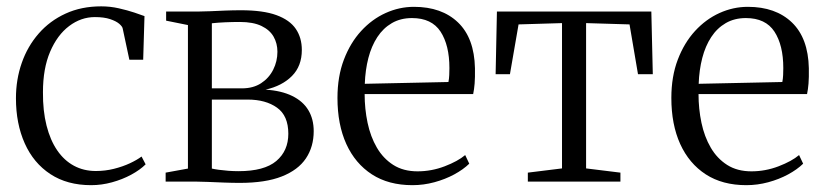

<svg xmlns="http://www.w3.org/2000/svg" viewBox="-20 -558 2529 590"><path d="M260 11Q186.5 11 134.8 -23Q83 -57 56 -117.5Q29 -178 29 -256Q29 -313.5 46.8 -364.5Q64.5 -415.5 98.8 -454.8Q133 -494 181.5 -516.2Q230 -538.5 291 -538.5Q318.5 -538.5 345 -532.5Q371.5 -526.5 392.5 -519.5Q413.5 -512.5 424 -508.5L420 -374.5H377.5L357 -470.5Q356 -476.5 346.5 -484.8Q337 -493 318.5 -499.2Q300 -505.5 271.5 -505.5Q229 -505.5 192.5 -478Q156 -450.5 134 -399Q112 -347.5 112 -275Q111.5 -217.5 123 -172.2Q134.5 -127 155.8 -96Q177 -65 207 -48.8Q237 -32.5 274.5 -32.5Q303 -32.5 330 -39.2Q357 -46 379 -56.2Q401 -66.5 415 -77L427.5 -53Q410.5 -36 383.2 -21.2Q356 -6.5 324.2 2.2Q292.5 11 260 11Z M717 4Q694.5 4 668.2 3Q642 2 618.5 1Q595 0 580.5 0H489V-27.5L557.5 -40V-481L490.5 -494.5V-522.5H587.5Q604 -522.5 625.5 -523.5Q647 -524.5 671.8 -525.5Q696.5 -526.5 720.5 -526.5Q788.5 -526.5 829.5 -511.5Q870.5 -496.5 889 -469.2Q907.5 -442 907.5 -404.5Q907.5 -355 877.2 -324.5Q847 -294 796 -282.5Q844.5 -279.5 877.8 -263.2Q911 -247 927.5 -219.5Q944 -192 944 -155Q944 -107 920 -71.2Q896 -35.5 846 -15.8Q796 4 717 4ZM713 -32Q792 -32 829 -63.2Q866 -94.5 866 -147Q866 -202.5 831.2 -227.2Q796.5 -252 741 -252H631V-40Q639.5 -38 652.8 -36.2Q666 -34.5 681.5 -33.2Q697 -32 713 -32ZM631 -286.5H723.5Q758 -286.5 782.2 -302.2Q806.5 -318 819.5 -343.8Q832.5 -369.5 832.5 -399Q832.5 -424.5 820.8 -445.2Q809 -466 783.5 -478.2Q758 -490.5 717 -490.5Q694 -490.5 671.5 -489.5Q649 -488.5 631 -486.5Z M1247.5 11Q1174 11 1122.8 -22.2Q1071.5 -55.5 1044.2 -115.5Q1017 -175.5 1017 -257Q1017 -323 1036.8 -374.8Q1056.5 -426.5 1089.8 -462.8Q1123 -499 1165 -518Q1207 -537 1252 -537Q1337.5 -537 1387.5 -489Q1437.5 -441 1439.5 -348.5Q1440 -319.5 1438.5 -301.2Q1437 -283 1434 -269H1100.5Q1100.5 -223.5 1109.5 -180.8Q1118.5 -138 1138 -104.5Q1157.5 -71 1188.5 -51.2Q1219.5 -31.5 1263 -31.5Q1306 -31.5 1346.5 -47Q1387 -62.5 1409.5 -81.5L1422 -55Q1403.5 -37 1375.8 -22Q1348 -7 1314.8 2Q1281.5 11 1247.5 11ZM1101 -300.5 1358 -306Q1360 -316 1360.5 -327.5Q1361 -339 1361 -349Q1361 -419 1333.8 -460.8Q1306.5 -502.5 1246 -502.5Q1211 -502.5 1184.2 -487Q1157.5 -471.5 1139.5 -444Q1121.5 -416.5 1112 -379.8Q1102.5 -343 1101 -300.5Z M1602 0V-27.5L1707 -40.5V-487L1573.5 -483L1547 -330H1503L1507 -522.5H1981.5L1986 -330H1940.5L1914.5 -483L1781 -487V-40.5L1886.5 -27.5V0Z M2273.5 11Q2200 11 2148.8 -22.2Q2097.5 -55.5 2070.2 -115.5Q2043 -175.5 2043 -257Q2043 -323 2062.8 -374.8Q2082.5 -426.5 2115.8 -462.8Q2149 -499 2191 -518Q2233 -537 2278 -537Q2363.5 -537 2413.5 -489Q2463.5 -441 2465.5 -348.5Q2466 -319.5 2464.5 -301.2Q2463 -283 2460 -269H2126.5Q2126.5 -223.5 2135.5 -180.8Q2144.5 -138 2164 -104.5Q2183.5 -71 2214.5 -51.2Q2245.5 -31.5 2289 -31.5Q2332 -31.5 2372.5 -47Q2413 -62.5 2435.5 -81.5L2448 -55Q2429.5 -37 2401.8 -22Q2374 -7 2340.8 2Q2307.5 11 2273.5 11ZM2127 -300.5 2384 -306Q2386 -316 2386.5 -327.5Q2387 -339 2387 -349Q2387 -419 2359.8 -460.8Q2332.5 -502.5 2272 -502.5Q2237 -502.5 2210.2 -487Q2183.5 -471.5 2165.5 -444Q2147.5 -416.5 2138 -379.8Q2128.5 -343 2127 -300.5Z"/></svg>

Font: Merriweather 96pt Light
Style: Regular
Weight: 300
Version: Version 2.100